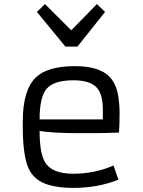

<svg xmlns="http://www.w3.org/2000/svg" viewBox="-20 -917 706 947"><path d="M564 -30.8Q462.9 9.8 340.8 9.8Q270 9.8 220.7 -4.9Q142.1 -27.3 116.2 -97.7Q92.3 -163.6 92.3 -293V-317.9Q92.3 -472.7 156.7 -535.2Q214.8 -590.8 350.6 -590.8Q482.9 -590.8 531.2 -525.4Q554.7 -493.7 562.3 -448.5Q569.8 -403.3 569.8 -362.3Q569.8 -298.3 566.9 -263.2Q498 -260.3 443.4 -260.3Q443.4 -260.3 364.7 -260.3Q241.7 -260.3 175.3 -271Q175.3 -158.7 203.6 -114.3Q238.3 -60.1 341.8 -60.1Q445.3 -60.1 540 -100.6ZM487.3 -328.1V-375Q487.3 -451.7 457.5 -484.4Q424.3 -521 342.8 -521Q245.1 -521 209.5 -478.5Q175.3 -438 175.3 -328.1ZM162.1 -857.9 201.7 -897 331.5 -767.6 458 -897 498 -857.9 361.8 -687H302.7Z"/></svg>

Font: Armata
Style: Regular
Weight: 400
Designer: Viktoriya Grabowska
Foundry: Viktoriya Grabowska
Version: Version 1.003